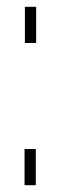

<svg xmlns="http://www.w3.org/2000/svg" viewBox="-20 -543 188 563"><path d="M53 -417V-523H86V-417ZM52 0V-106H85V0Z"/></svg>

Font: Tomorrow ExtraLight
Style: Regular
Weight: 275
Designer: Tony de Marco, Monica Rizzolli
Foundry: Just in Type
Version: Version 2.002